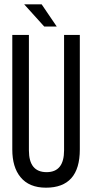

<svg xmlns="http://www.w3.org/2000/svg" viewBox="-20 -862 427 890"><path d="M173 -842 243 -739H185L92 -842ZM350 -169Q350 8 193 8Q115 8 75 -41Q37 -87 37 -169V-700H114V-165Q114 -64 196 -64Q277 -64 277 -165V-700H350Z"/></svg>

Font: Adderley Regular
Style: Regular
Weight: 400
Designer: gorohovskiy
Version: Version 1.003 November 13, 2017